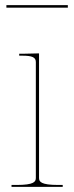

<svg xmlns="http://www.w3.org/2000/svg" viewBox="-20 -730 290 750"><path d="M132.5 -35V-521.5L67.5 -520H55V-512.5H67.5C106 -512.5 120 -506 120 -487.5V-35C120 -20.5 113.5 -7.5 45 -7.5H25V0H225V-7.5H207.5C139 -7.5 132.5 -20.5 132.5 -35ZM245 -700V-710H5V-700Z"/></svg>

Font: ZnikomitNo24
Style: Regular
Weight: 500
Designer: gluk
Foundry: gluk
Version: Version 0.55